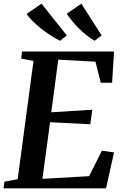

<svg xmlns="http://www.w3.org/2000/svg" viewBox="-28 -1023 672 1043"><path d="M-8.5 0 -4 -36 68 -49.5 154 -692 87 -705 91.5 -743H591.5L581 -573.5H519.5L490.5 -688L288.5 -699L250.5 -413L473.5 -427L462.5 -348L244 -359L202.5 -51.5L456 -66L525.5 -204.5L591.5 -195L548 0ZM524 -830.5 486 -801.5Q463 -815 441.2 -832.2Q419.5 -849.5 400 -869Q380.5 -888.5 364 -908.8Q347.5 -929 334.5 -948.5L414 -1003ZM335 -830.5 298 -801.5Q273.5 -813.5 247.2 -830.5Q221 -847.5 196 -867.2Q171 -887 150.2 -907.5Q129.5 -928 116.5 -947.5L197.5 -1003Z"/></svg>

Font: Merriweather 60pt SemiBold
Style: Italic
Weight: 600
Italic angle: -7.8°
Version: Version 2.101